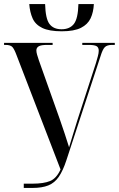

<svg xmlns="http://www.w3.org/2000/svg" viewBox="-20 -925 585 945"><path d="M284 -771Q222 -771 188 -787.5Q154 -804 140.5 -834.5Q127 -865 124 -905H202Q204 -833 223.5 -807Q243 -781 283 -781Q323 -781 343.5 -807Q364 -833 366 -905H442Q440 -865 426 -835Q412 -805 378.5 -788Q345 -771 284 -771ZM97 0V-21H140Q195 -21 226.5 -34Q258 -47 278 -91L62 -652Q51 -682 41.5 -693Q32 -704 7 -704H0V-714H239V-704H212Q182 -704 170.5 -697Q159 -690 159 -677Q159 -668 162.5 -656Q166 -644 171 -629L274 -339Q288 -299 298.5 -267Q309 -235 320 -200Q330 -234 340.5 -267.5Q351 -301 362 -337L452 -614Q457 -631 461.5 -647.5Q466 -664 466 -675Q466 -692 455 -698Q444 -704 416 -704H385V-714H545V-704H532Q507 -704 496 -693Q485 -682 475 -649L307 -137Q290 -85 269.5 -55Q249 -25 218 -12.5Q187 0 140 0Z"/></svg>

Font: Noto Serif Display ExtraCondensed Medium
Style: Regular
Weight: 500
Width: 2
Designer: Monotype Design Team
Foundry: Monotype Imaging Inc.
Version: Version 2.009